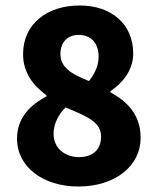

<svg xmlns="http://www.w3.org/2000/svg" viewBox="-20 -667 572 699"><path d="M265 12C401 12 492 -64 492 -165C492 -249 443 -298 382 -331V-335C426 -364 465 -412 465 -472C465 -578 387 -647 270 -647C150 -647 64 -579 64 -470C64 -404 99 -357 149 -320V-316C89 -284 42 -238 42 -162C42 -59 137 12 265 12ZM304 -372C241 -397 200 -421 200 -470C200 -517 230 -540 266 -540C312 -540 339 -509 339 -461C339 -430 327 -401 304 -372ZM268 -95C218 -95 175 -126 175 -180C175 -217 194 -252 219 -276C297 -243 348 -223 348 -170C348 -118 313 -95 268 -95Z"/></svg>

Font: DAIFUKU Sans
Style: Bold
Weight: 700
Designer: Original font ‘Source Han Sans JP’ : Paul D. Hunt
Foundry: Daifuku
Version: Version 1.000